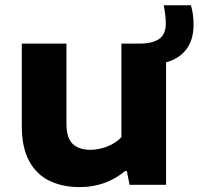

<svg xmlns="http://www.w3.org/2000/svg" viewBox="-20 -716 770 744"><path d="M289 9Q222.5 9 172 -15.2Q121.5 -39.5 93 -91.8Q64.5 -144 64.5 -228V-547H237.5V-237Q237.5 -180 262.2 -157.8Q287 -135.5 329 -135.5Q362 -135.5 394.8 -148Q427.5 -160.5 450.5 -184.5V-547H520.5Q570 -547 596.2 -564.8Q622.5 -582.5 622.5 -625Q622.5 -654 614.5 -695.5H720Q726 -673.5 728 -656Q730 -638.5 730 -620.5Q730 -561.5 702 -524.8Q674 -488 623.5 -474.5V0H482L471.5 -53H464.5Q389.5 9 289 9Z"/></svg>

Font: Encode Sans Exp
Style: Bold
Weight: 700
Width: 7
Designer: Multiple Designers
Foundry: Impallari Type
Version: Version 3.002; ttfautohint (v1.8.3) -l 8 -r 50 -G 200 -x 14 